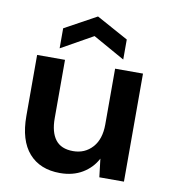

<svg xmlns="http://www.w3.org/2000/svg" viewBox="-82 -785 771 868"><g transform="rotate(10 304.0 -351.5)"><path d="M543 -496V0H430L420 -84Q397 -40 353.5 -14Q310 12 251 12Q159 12 108 -46Q57 -104 57 -216V-496H185V-228Q185 -164 211 -130Q237 -96 292 -96Q346 -96 380.5 -134Q415 -172 415 -240V-496ZM152 -543V-635L298 -715L444 -635V-543L298 -625Z"/></g></svg>

Font: DeepMind Sans
Style: Bold
Weight: 700
Designer: Jonny Pinhorn / Modifications: Colophon Foundry
Foundry: Colophon Foundry
Version: Version 1.002; ttfautohint (v1.8.2)